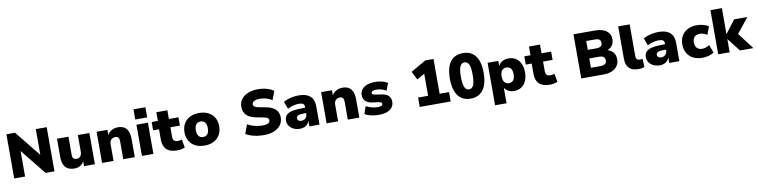

<svg xmlns="http://www.w3.org/2000/svg" viewBox="-13 -1791 11897 3018"><g transform="rotate(-10 5935.5 -282.0)"><path d="M72 0V-705H210L557 -274H541V-705H715V0H573L230 -427H246V0Z M1034 11Q971 11 928.5 -13Q886 -37 864.5 -85.5Q843 -134 843 -207V-498H1026V-207Q1026 -183 1033 -166Q1040 -149 1054.5 -141Q1069 -133 1091 -133Q1116 -133 1135 -144.5Q1154 -156 1165 -178Q1176 -200 1176 -227V-498H1360V0H1187V-93H1195Q1172 -42 1131 -15.5Q1090 11 1034 11Z M1475 0V-498H1648V-408H1643Q1668 -456 1713.5 -482.5Q1759 -509 1816 -509Q1876 -509 1916 -485Q1956 -461 1976.5 -412Q1997 -363 1997 -288V0H1813V-281Q1813 -311 1806 -329.5Q1799 -348 1785 -356.5Q1771 -365 1749 -365Q1722 -365 1701.5 -353Q1681 -341 1669.5 -319.5Q1658 -298 1658 -269V0Z M2107 -582V-744H2297V-582ZM2111 0V-498H2294V0Z M2675 11Q2558 11 2503 -43.5Q2448 -98 2448 -205V-366H2354V-498H2453V-637H2629V-498H2782V-366H2630V-210Q2630 -171 2649 -152Q2668 -133 2709 -133Q2723 -133 2739 -136Q2755 -139 2773 -144L2797 -14Q2771 -2 2739.5 4.5Q2708 11 2675 11Z M3111 11Q3027 11 2964.5 -20.5Q2902 -52 2868 -111Q2834 -170 2834 -249Q2834 -329 2868.5 -387.5Q2903 -446 2965 -477.5Q3027 -509 3111 -509Q3195 -509 3257 -477.5Q3319 -446 3353.5 -387.5Q3388 -329 3388 -249Q3388 -170 3353.5 -111Q3319 -52 3257 -20.5Q3195 11 3111 11ZM3111 -125Q3155 -125 3181 -156Q3207 -187 3207 -249Q3207 -312 3181 -342.5Q3155 -373 3111 -373Q3067 -373 3041 -342.5Q3015 -312 3015 -249Q3015 -187 3041 -156Q3067 -125 3111 -125Z M4061 11Q4005 11 3950.5 3Q3896 -5 3850 -21Q3804 -37 3770 -58L3824 -203Q3855 -184 3894 -170.5Q3933 -157 3976 -149.5Q4019 -142 4061 -142Q4125 -142 4153 -159.5Q4181 -177 4181 -205Q4181 -221 4172.5 -232Q4164 -243 4145 -251Q4126 -259 4094 -264L3977 -287Q3878 -306 3830.5 -357Q3783 -408 3783 -489Q3783 -558 3821.5 -609Q3860 -660 3928.5 -688Q3997 -716 4087 -716Q4137 -716 4184 -707.5Q4231 -699 4270.5 -683Q4310 -667 4338 -645L4284 -505Q4245 -534 4194 -548.5Q4143 -563 4085 -563Q4048 -563 4021.5 -554.5Q3995 -546 3981 -531Q3967 -516 3967 -495Q3967 -473 3985.5 -458.5Q4004 -444 4052 -435L4168 -413Q4267 -394 4316 -345.5Q4365 -297 4365 -218Q4365 -149 4327.5 -97.5Q4290 -46 4221.5 -17.5Q4153 11 4061 11Z M4634 11Q4576 11 4531.5 -10.5Q4487 -32 4462 -69Q4437 -106 4437 -153Q4437 -207 4466.5 -239Q4496 -271 4560.5 -286Q4625 -301 4730 -301H4790V-215H4735Q4704 -215 4681 -212Q4658 -209 4643 -202.5Q4628 -196 4620.5 -186Q4613 -176 4613 -161Q4613 -137 4630 -122.5Q4647 -108 4679 -108Q4704 -108 4724.5 -120Q4745 -132 4757.5 -152.5Q4770 -173 4770 -201V-311Q4770 -350 4748.5 -364.5Q4727 -379 4679 -379Q4640 -379 4594.5 -368Q4549 -357 4501 -331L4457 -449Q4488 -467 4528 -480.5Q4568 -494 4612.5 -501.5Q4657 -509 4698 -509Q4780 -509 4834.5 -485.5Q4889 -462 4917 -413Q4945 -364 4945 -285V0H4784V-94H4786Q4776 -62 4755.5 -38.5Q4735 -15 4705 -2Q4675 11 4634 11Z M5059 0V-498H5232V-408H5227Q5252 -456 5297.5 -482.5Q5343 -509 5400 -509Q5460 -509 5500 -485Q5540 -461 5560.5 -412Q5581 -363 5581 -288V0H5397V-281Q5397 -311 5390 -329.5Q5383 -348 5369 -356.5Q5355 -365 5333 -365Q5306 -365 5285.5 -353Q5265 -341 5253.5 -319.5Q5242 -298 5242 -269V0Z M5899 11Q5852 11 5809.5 5Q5767 -1 5731.5 -12.5Q5696 -24 5669 -41L5709 -158Q5735 -145 5766.5 -134.5Q5798 -124 5831.5 -118Q5865 -112 5895 -112Q5938 -112 5956 -122Q5974 -132 5974 -150Q5974 -165 5963.5 -173Q5953 -181 5931 -184L5817 -200Q5749 -210 5713.5 -247Q5678 -284 5678 -340Q5678 -390 5706.5 -428Q5735 -466 5789 -487.5Q5843 -509 5918 -509Q5956 -509 5993 -503.5Q6030 -498 6062.5 -486.5Q6095 -475 6120 -457L6076 -342Q6056 -355 6029.5 -365Q6003 -375 5974.5 -380.5Q5946 -386 5921 -386Q5876 -386 5857 -375Q5838 -364 5838 -347Q5838 -334 5848 -326Q5858 -318 5879 -315L5991 -297Q6063 -286 6098.5 -252Q6134 -218 6134 -158Q6134 -105 6105.5 -67Q6077 -29 6024 -9Q5971 11 5899 11Z M6545 0V-150H6705V-552L6790 -550L6583 -432L6515 -566L6758 -705H6889V-150H7039V0Z M7358 11Q7270 11 7209.5 -31.5Q7149 -74 7118.5 -155.5Q7088 -237 7088 -355Q7088 -472 7118.5 -552.5Q7149 -633 7209.5 -674.5Q7270 -716 7358 -716Q7447 -716 7507 -674.5Q7567 -633 7597.5 -552.5Q7628 -472 7628 -355Q7628 -238 7597.5 -156Q7567 -74 7506.5 -31.5Q7446 11 7358 11ZM7358 -137Q7406 -137 7429 -189Q7452 -241 7452 -355Q7452 -468 7429 -518Q7406 -568 7358 -568Q7310 -568 7287 -518Q7264 -468 7264 -355Q7264 -241 7287 -189Q7310 -137 7358 -137Z M7716 180V-498H7887V-408H7883Q7902 -455 7947 -482Q7992 -509 8050 -509Q8117 -509 8166.5 -477Q8216 -445 8243 -386.5Q8270 -328 8270 -249Q8270 -172 8243.5 -113Q8217 -54 8168 -21.5Q8119 11 8050 11Q7995 11 7953 -14.5Q7911 -40 7893 -79H7899V180ZM7992 -124Q8036 -124 8062 -155Q8088 -186 8088 -249Q8088 -313 8062 -343.5Q8036 -374 7992 -374Q7948 -374 7922 -343.5Q7896 -313 7896 -249Q7896 -186 7922.5 -155Q7949 -124 7992 -124Z M8623 11Q8506 11 8451 -43.5Q8396 -98 8396 -205V-366H8302V-498H8401V-637H8577V-498H8730V-366H8578V-210Q8578 -171 8597 -152Q8616 -133 8657 -133Q8671 -133 8687 -136Q8703 -139 8721 -144L8745 -14Q8719 -2 8687.5 4.5Q8656 11 8623 11Z M9123 0V-705H9465Q9583 -705 9648 -656.5Q9713 -608 9713 -523Q9713 -461 9679.5 -419Q9646 -377 9592 -361V-370Q9634 -361 9665.5 -339Q9697 -317 9714.5 -282.5Q9732 -248 9732 -201Q9732 -139 9701 -94Q9670 -49 9612.5 -24.5Q9555 0 9475 0ZM9302 -139H9458Q9477 -139 9492.5 -142Q9508 -145 9519 -151Q9530 -157 9538 -166Q9546 -175 9549.5 -187Q9553 -199 9553 -213Q9553 -228 9549 -240Q9545 -252 9537.5 -261Q9530 -270 9519 -276Q9508 -282 9492.5 -285Q9477 -288 9458 -288H9302ZM9302 -425H9440Q9489 -425 9511.5 -443Q9534 -461 9534 -496Q9534 -532 9511.5 -549Q9489 -566 9440 -566H9302Z M10034 11Q9932 11 9884.5 -40Q9837 -91 9837 -191V-705H10020V-199Q10020 -178 10026.5 -163Q10033 -148 10046 -140Q10059 -132 10080 -132Q10092 -132 10103 -133Q10114 -134 10126 -137L10131 -3Q10107 5 10084.5 8Q10062 11 10034 11Z M10378 11Q10320 11 10275.5 -10.5Q10231 -32 10206 -69Q10181 -106 10181 -153Q10181 -207 10210.5 -239Q10240 -271 10304.5 -286Q10369 -301 10474 -301H10534V-215H10479Q10448 -215 10425 -212Q10402 -209 10387 -202.5Q10372 -196 10364.5 -186Q10357 -176 10357 -161Q10357 -137 10374 -122.5Q10391 -108 10423 -108Q10448 -108 10468.5 -120Q10489 -132 10501.5 -152.5Q10514 -173 10514 -201V-311Q10514 -350 10492.5 -364.5Q10471 -379 10423 -379Q10384 -379 10338.5 -368Q10293 -357 10245 -331L10201 -449Q10232 -467 10272 -480.5Q10312 -494 10356.5 -501.5Q10401 -509 10442 -509Q10524 -509 10578.5 -485.5Q10633 -462 10661 -413Q10689 -364 10689 -285V0H10528V-94H10530Q10520 -62 10499.5 -38.5Q10479 -15 10449 -2Q10419 11 10378 11Z M11056 11Q10973 11 10911 -20.5Q10849 -52 10814.5 -111Q10780 -170 10780 -249Q10780 -330 10814.5 -388Q10849 -446 10911 -477.5Q10973 -509 11056 -509Q11110 -509 11160.5 -495Q11211 -481 11242 -457L11194 -330Q11170 -348 11138.5 -358Q11107 -368 11078 -368Q11024 -368 10994 -337.5Q10964 -307 10964 -249Q10964 -192 10994 -160.5Q11024 -129 11078 -129Q11107 -129 11138.5 -139.5Q11170 -150 11193 -168L11242 -41Q11210 -17 11160 -3Q11110 11 11056 11Z M11309 0V-705H11492V-294H11496L11651 -498H11862L11647 -229L11650 -288L11871 0H11656L11496 -206H11492V0Z"/></g></svg>

Font: Nunito Sans 10pt Black
Style: Regular
Weight: 900
Designer: Vernon Adams
Foundry: Vernon Adams
Version: Version 3.101;gftools[0.9.27]